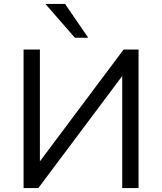

<svg xmlns="http://www.w3.org/2000/svg" viewBox="-20 -957 825 977"><path d="M100 0V-705H183V-124H174L609 -705H685V0H602V-581H610L175 0ZM361 -765 211 -937H311L429 -765Z"/></svg>

Font: Nunito Sans 9pt
Style: Regular
Weight: 400
Version: Version 3.101;gftools[0.9.27]